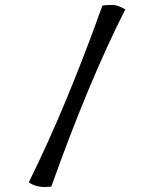

<svg xmlns="http://www.w3.org/2000/svg" viewBox="-20 -708 606 774"><path d="M162 46Q123 46 96 27Q246 -275 393 -686Q411 -688 433.5 -688Q456 -688 485 -670Q337 -378 187 44Q169 46 162 46Z"/></svg>

Font: Port Lligat Slab
Style: Regular
Weight: 400
Designer: Dario Muhafara, Eduardo Rodriguez Tunni
Foundry: Tipo
Version: Version 1.002